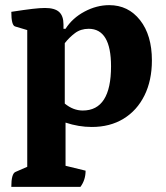

<svg xmlns="http://www.w3.org/2000/svg" viewBox="-20 -482 646 747"><path d="M24 245Q24 194 40 187L86 167V-365L39 -379Q24 -383 24 -436Q76 -444 106 -447.5Q136 -451 155 -451Q193 -451 210 -435.5Q227 -420 227 -387V-370H235Q262 -412 309 -437Q356 -462 405 -462Q479 -462 525 -403.5Q571 -345 571 -247Q571 -169 542 -110.5Q513 -52 460.5 -20Q408 12 337 12Q286 12 235 -5V163L313 182Q313 218 293 245ZM302 -52Q412 -52 412 -224Q412 -370 325 -370Q294 -370 271.5 -353Q249 -336 232 -314V-79Q265 -52 302 -52Z"/></svg>

Font: Petrona ExtraBold
Style: Regular
Weight: 800
Designer: Ringo R. Seeber
Foundry: Ringo R. Seeber
Version: Version 2.001; ttfautohint (v1.8.3)